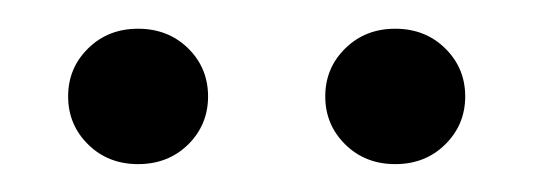

<svg xmlns="http://www.w3.org/2000/svg" viewBox="-20 -721 376 135"><path d="M77.1 -605.6Q56 -605.6 42 -619.4Q27.9 -633.3 27.9 -653.2Q27.9 -673.2 42 -687Q56 -700.8 77.1 -700.8Q98.2 -700.8 112.3 -687Q126.3 -673.2 126.3 -653.2Q126.3 -633.3 112.3 -619.4Q98.2 -605.6 77.1 -605.6ZM257.9 -605.6Q236.8 -605.6 222.8 -619.4Q208.7 -633.3 208.7 -653.2Q208.7 -673.2 222.8 -687Q236.8 -700.8 257.9 -700.8Q279 -700.8 293 -687Q307.1 -673.2 307.1 -653.2Q307.1 -633.3 293 -619.4Q279 -605.6 257.9 -605.6Z"/></svg>

Font: Murecho Thin
Style: Regular
Weight: 100
Designer: Neil Summerour
Foundry: Positype
Version: Version 1.010